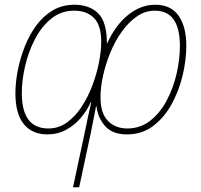

<svg xmlns="http://www.w3.org/2000/svg" viewBox="-20 -557 849 810"><path d="M635 -537Q701 -537 733.5 -490.5Q766 -444 766 -364Q766 -304 750.5 -239Q735 -174 704 -117.5Q673 -61 626 -25.5Q579 10 516 10Q454 10 423.5 -25Q393 -60 387 -108H385Q380 -81 374 -51.5Q368 -22 363 4L314 233H288L339 -5Q344 -30 351 -63.5Q358 -97 365 -126H363Q348 -92 321.5 -60.5Q295 -29 259 -9.5Q223 10 180 10Q116 10 80.5 -33.5Q45 -77 45 -163Q45 -209 55 -260Q65 -311 84.5 -360.5Q104 -410 133.5 -450Q163 -490 203 -513.5Q243 -537 294 -537Q357 -537 394 -501Q431 -465 431 -372Q467 -451 520.5 -494Q574 -537 635 -537ZM633 -512Q593 -512 558 -488Q523 -464 494.5 -424.5Q466 -385 446 -336.5Q426 -288 415 -238.5Q404 -189 404 -145Q404 -80 435 -47.5Q466 -15 517 -15Q572 -15 613.5 -47.5Q655 -80 683 -132.5Q711 -185 725 -246Q739 -307 739 -363Q739 -512 633 -512ZM293 -512Q238 -512 196.5 -478.5Q155 -445 127.5 -392Q100 -339 86 -278.5Q72 -218 72 -164Q72 -15 184 -15Q227 -15 262 -40Q297 -65 324 -106Q351 -147 369.5 -196Q388 -245 397.5 -293.5Q407 -342 407 -381Q407 -450 376.5 -481Q346 -512 293 -512Z"/></svg>

Font: Noto Sans SemiCondensed Thin
Style: Italic
Weight: 100
Width: 4
Italic angle: -12°
Designer: Monotype Design Team
Foundry: Monotype Imaging Inc.
Version: Version 2.013; ttfautohint (v1.8.4.7-5d5b)